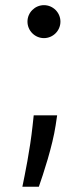

<svg xmlns="http://www.w3.org/2000/svg" viewBox="-20 -547 316 745"><path d="M196 -61.1 201.7 -99.4H110.8L106.5 -59.7C96.2 36.6 76 132.5 66.8 177.6H130.7C147.7 129.3 183.9 19.9 196 -61.1ZM86.6 -463.1C86.6 -427.9 115.4 -399.1 150.6 -399.1C185.7 -399.1 214.5 -427.9 214.5 -463.1C214.5 -498.2 185.7 -527 150.6 -527C115.4 -527 86.6 -498.2 86.6 -463.1Z"/></svg>

Font: Margiela Sans
Style: Regular
Weight: 400
Designer: Stefan Endress, Andreas Faust
Version: Version 1.100;FEAKit 1.0